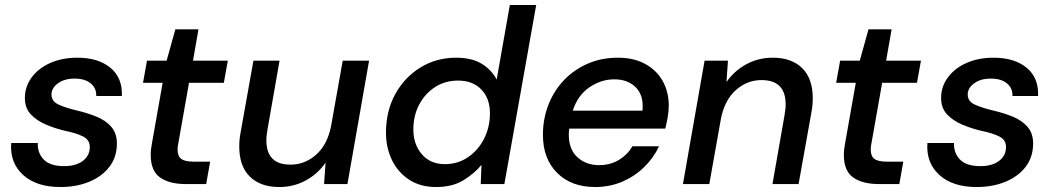

<svg xmlns="http://www.w3.org/2000/svg" viewBox="-20 -740 4249 772"><path d="M223 12Q126 12 72.5 -37Q19 -86 25 -165H132Q130 -126 155.5 -99Q181 -72 238 -72Q285 -72 313 -93Q341 -114 341 -149Q341 -178 313.5 -191.5Q286 -205 242 -214Q203 -223 166 -238.5Q129 -254 104.5 -279.5Q80 -305 80 -346Q80 -392 107.5 -429Q135 -466 182.5 -487Q230 -508 291 -508Q375 -508 424 -467.5Q473 -427 470 -354H367Q368 -386 344.5 -405Q321 -424 280 -424Q239 -424 213 -405Q187 -386 187 -360Q187 -333 214.5 -320Q242 -307 288 -296Q331 -286 368 -271Q405 -256 427.5 -230Q450 -204 450 -163Q450 -109 420.5 -70Q391 -31 339.5 -9.5Q288 12 223 12Z M726 0Q661 0 623.5 -26.5Q586 -53 586 -117Q586 -139 591 -164L634 -407H555L571 -496H650L685 -622H778L756 -496H896L880 -407H740L697 -164Q694 -150 694 -139Q694 -112 709 -101Q724 -90 759 -90H825L809 0Z M1464 -496 1377 0H1283L1289 -86Q1258 -41 1209.5 -14.5Q1161 12 1103 12Q1027 12 984.5 -30Q942 -72 942 -151Q942 -180 948 -211L999 -496H1104L1056 -222Q1054 -209 1052.5 -198Q1051 -187 1051 -176Q1051 -78 1148 -78Q1206 -78 1251 -118Q1296 -158 1311 -232L1358 -496Z M1733 12Q1670 12 1625 -17.5Q1580 -47 1556 -96.5Q1532 -146 1532 -207Q1532 -294 1569.5 -362Q1607 -430 1671 -469Q1735 -508 1814 -508Q1877 -508 1917 -483.5Q1957 -459 1977 -420L2030 -720H2136L2008 0H1913L1916 -77Q1887 -42 1843 -15Q1799 12 1733 12ZM1769 -80Q1821 -80 1862 -108Q1903 -136 1926.5 -182.5Q1950 -229 1950 -285Q1950 -344 1915.5 -380Q1881 -416 1822 -416Q1770 -416 1729.5 -390Q1689 -364 1665.5 -319.5Q1642 -275 1642 -219Q1642 -160 1676 -120Q1710 -80 1769 -80Z M2373 12Q2277 12 2220 -45Q2163 -102 2163 -198Q2163 -262 2185 -318.5Q2207 -375 2247.5 -417.5Q2288 -460 2343 -484Q2398 -508 2464 -508Q2529 -508 2575 -482.5Q2621 -457 2645 -413.5Q2669 -370 2669 -315Q2669 -293 2664.5 -267.5Q2660 -242 2655 -223H2269Q2267 -210 2267 -199Q2267 -139 2302 -107.5Q2337 -76 2388 -76Q2434 -76 2468.5 -97Q2503 -118 2523 -152H2630Q2608 -105 2570 -68Q2532 -31 2482 -9.5Q2432 12 2373 12ZM2450 -421Q2397 -421 2350 -389Q2303 -357 2283 -295H2563Q2564 -300 2564 -304Q2564 -308 2564 -312Q2565 -362 2533.5 -391.5Q2502 -421 2450 -421Z M2726 0 2813 -496H2907L2901 -410Q2932 -455 2980.5 -481.5Q3029 -508 3087 -508Q3163 -508 3205.5 -466Q3248 -424 3248 -345Q3248 -316 3242 -285L3191 0H3086L3134 -274Q3136 -287 3137.5 -298Q3139 -309 3139 -320Q3139 -418 3042 -418Q2984 -418 2939 -378Q2894 -338 2879 -264L2832 0Z M3513 0Q3448 0 3410.5 -26.5Q3373 -53 3373 -117Q3373 -139 3378 -164L3421 -407H3342L3358 -496H3437L3472 -622H3565L3543 -496H3683L3667 -407H3527L3484 -164Q3481 -150 3481 -139Q3481 -112 3496 -101Q3511 -90 3546 -90H3612L3596 0Z M3907 12Q3810 12 3756.5 -37Q3703 -86 3709 -165H3816Q3814 -126 3839.5 -99Q3865 -72 3922 -72Q3969 -72 3997 -93Q4025 -114 4025 -149Q4025 -178 3997.5 -191.5Q3970 -205 3926 -214Q3887 -223 3850 -238.5Q3813 -254 3788.5 -279.5Q3764 -305 3764 -346Q3764 -392 3791.5 -429Q3819 -466 3866.5 -487Q3914 -508 3975 -508Q4059 -508 4108 -467.5Q4157 -427 4154 -354H4051Q4052 -386 4028.5 -405Q4005 -424 3964 -424Q3923 -424 3897 -405Q3871 -386 3871 -360Q3871 -333 3898.5 -320Q3926 -307 3972 -296Q4015 -286 4052 -271Q4089 -256 4111.5 -230Q4134 -204 4134 -163Q4134 -109 4104.5 -70Q4075 -31 4023.5 -9.5Q3972 12 3907 12Z"/></svg>

Font: DeepMind Sans Medium
Style: Italic
Weight: 500
Italic angle: -10°
Designer: Jonny Pinhorn / Modifications: Colophon Foundry
Foundry: Colophon Foundry
Version: Version 1.002; ttfautohint (v1.8.2)